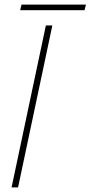

<svg xmlns="http://www.w3.org/2000/svg" viewBox="-20 -809 391 829"><path d="M73 -789H351L345 -765H67ZM178 -699H206L58 0H30Z"/></svg>

Font: Prompt Thin
Style: Italic
Weight: 250
Italic angle: -12°
Designer: Katatrad Team
Foundry: CadsonDemak
Version: Version 1.001